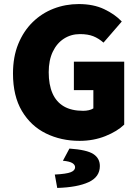

<svg xmlns="http://www.w3.org/2000/svg" viewBox="-20 -682 686 946"><path d="M372 12Q281 12 206.5 -24.5Q132 -61 88 -135Q44 -209 44 -320Q44 -402 70 -465.5Q96 -529 141 -573Q186 -617 244.5 -639.5Q303 -662 368 -662Q440 -662 493 -637Q546 -612 580 -576L490 -472Q466 -493 439.5 -503.5Q413 -514 374 -514Q330 -514 295 -491.5Q260 -469 240 -427Q220 -385 220 -326Q220 -265 238.5 -222.5Q257 -180 294.5 -158Q332 -136 390 -136Q404 -136 417.5 -139Q431 -142 440 -148V-238H344V-378H592V-68Q558 -35 499.5 -11.5Q441 12 372 12ZM262 244 250 178Q307 175 328.5 166.5Q350 158 350 142Q350 130 336.5 121.5Q323 113 290 110L322 50Q408 56 440 77Q472 98 472 136Q472 190 416.5 215.5Q361 241 262 244Z"/></svg>

Font: Mada Black
Style: Regular
Weight: 900
Designer: Khaled Hosny
Version: Version 1.5